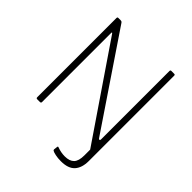

<svg xmlns="http://www.w3.org/2000/svg" viewBox="-242 -904 1240 1240"><g transform="rotate(45 378.5 -283.5)"><path d="M642 -732V46Q642 108 612 141.5Q582 175 515 175Q487 175 464 170Q441 165 434 160Q430 157 430 151L433 126Q434 119 441 122Q476 135 511 135Q554 135 575 113.5Q596 92 596 41V-12L168 -640Q159 -653 159 -640V-9Q159 0 149 0H124Q115 0 115 -10V-732Q115 -738 117 -740Q119 -742 124 -742H145Q150 -742 153 -740.5Q156 -739 159 -735L585 -104Q589 -99 592 -99Q595 -99 597 -101.5Q599 -104 599 -107V-733Q599 -742 607 -742H633Q638 -742 640 -740Q642 -738 642 -732Z"/></g></svg>

Font: Morrison Thin
Style: Regular
Weight: 100
Designer: Pablo Impallari, Rodrigo Fuenzalida (Modified by Dan O. Williams)
Version: Version 0.03;June 6, 2019;FontCreator 11.5.0.2425 64-bit; tt